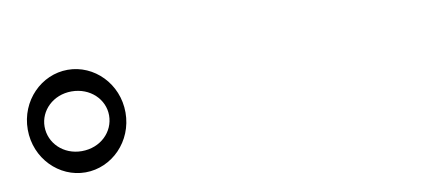

<svg xmlns="http://www.w3.org/2000/svg" viewBox="-38 -965 1076 472"><g transform="rotate(-10 500.0 -729.0)"><path d="M23 -729C23 -657 79 -601 145 -601C211 -601 267 -657 267 -729C267 -801 211 -857 145 -857C79 -857 23 -801 23 -729ZM65 -729C65 -769 99 -803 145 -803C192 -803 226 -769 226 -729C226 -688 192 -654 145 -654C99 -654 65 -688 65 -729Z"/></g></svg>

Font: 寒蝉锦书宋Pro Soft
Style: Regular
Weight: 700
Designer: 寒蝉锦书宋{Warren} 思源宋体{Ryoko NISHIZUKA 西塚涼子 (kana & ideographs); Frank Grießhammer (Latin, Greek & Cyrillic); Wenlong ZHANG 
Foundry: Adobe & ChillType
Version: Version 2.000;Glyphs 3.1.1 (3135)